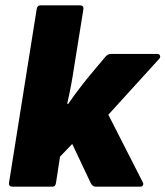

<svg xmlns="http://www.w3.org/2000/svg" viewBox="-20 -703 623 723"><path d="M28 0Q12 0 14 -15L118 -668Q120 -683 133 -683H280Q296 -683 294 -668L259 -450Q254 -416 247.5 -381.5Q241 -347 233 -312H237Q255 -338 275 -364.5Q295 -391 313 -413L375 -487Q385 -500 397 -500H573Q580 -500 582.5 -493.5Q585 -487 579 -481L388 -271L518 -16Q521 -10 518 -5Q515 0 508 0H340Q328 0 321 -15L252 -161L206 -113L191 -15Q190 -8 187 -4Q184 0 176 0Z"/></svg>

Font: Sofia Sans ExtraBlack
Style: Italic
Weight: 1000
Italic angle: -9°
Designer: Botio Nikoltchev, Ani Petrova
Foundry: lettersoup
Version: Version 4.100; ttfautohint (v1.8.4.7-5d5b)